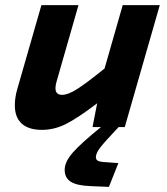

<svg xmlns="http://www.w3.org/2000/svg" viewBox="-20 -497 654 751"><path d="M233 167Q233 136 265 99.5Q297 63 375 0H342L360 -93Q281 -33 236 -11Q191 11 144 11Q92 11 65 -13.5Q38 -38 38 -85Q38 -101 40.5 -117Q43 -133 48 -150L142 -477H287L201 -177Q199 -170 198 -164Q197 -158 197 -152Q197 -139 203.5 -132.5Q210 -126 223 -126Q246 -126 281.5 -148.5Q317 -171 389 -229L460 -477H605L468 0H444Q390 57 372.5 79.5Q355 102 355 118Q355 127 362.5 131.5Q370 136 389 137L443 141L406 234L334 231Q281 229 257 214Q233 199 233 167Z"/></svg>

Font: Intel One Mono
Style: Bold Italic
Weight: 700
Italic angle: -16°
Monospace: yes
Designer: Fred Shallcrass
Foundry: Frere-Jones Type LLC
Version: Version 1.400;hotconv 1.1.0;makeotfexe 2.6.0;FJTRelease1.4